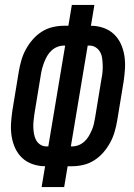

<svg xmlns="http://www.w3.org/2000/svg" viewBox="-20 -755 540 775"><path d="M148 0 162 -84Q136 -84 111.5 -92.5Q87 -101 69.5 -117.5Q52 -134 41.5 -156.5Q31 -179 27 -204.5Q23 -230 24.5 -256Q26 -282 30 -309L56 -467Q60 -490 66.5 -512.5Q73 -535 84.5 -556Q96 -577 112 -595.5Q128 -614 148.5 -627Q169 -640 192 -645.5Q215 -651 238 -651H256L270 -735H361L347 -651Q373 -651 397.5 -642.5Q422 -634 439.5 -617.5Q457 -601 467.5 -578.5Q478 -556 482 -530.5Q486 -505 484.5 -479Q483 -453 479 -426L453 -268Q449 -245 442.5 -222.5Q436 -200 424.5 -179Q413 -158 397 -139.5Q381 -121 360.5 -108Q340 -95 317 -89.5Q294 -84 271 -84H253L239 0ZM175 -164 243 -571H238Q225 -571 212 -566Q199 -561 188.5 -551.5Q178 -542 171 -530Q164 -518 159 -505.5Q154 -493 150.5 -480Q147 -467 145 -454L119 -296Q117 -282 115.5 -268Q114 -254 114.5 -240.5Q115 -227 117.5 -213.5Q120 -200 126 -189Q132 -178 143 -171Q154 -164 168 -164ZM266 -164H271Q284 -164 297 -169Q310 -174 320.5 -183.5Q331 -193 338 -205Q345 -217 350.5 -229.5Q356 -242 359 -255Q362 -268 364 -281L390 -439Q393 -453 394 -467Q395 -481 394.5 -494.5Q394 -508 392 -521.5Q390 -535 383.5 -546Q377 -557 366 -564Q355 -571 341 -571H334Z"/></svg>

Font: Iosevka SS04 Medium Oblique
Style: Regular
Weight: 500
Italic angle: -9°
Monospace: yes
Designer: Belleve Invis
Foundry: Belleve Invis
Version: Version 19.0.0; ttfautohint (v1.8.4)